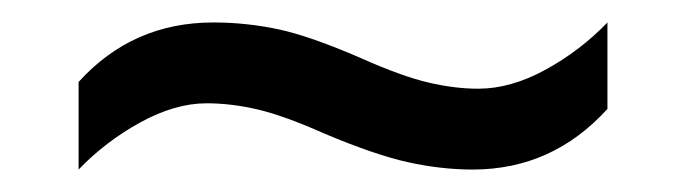

<svg xmlns="http://www.w3.org/2000/svg" viewBox="-20 -438 612 171"><path d="M269 -319Q233 -335 209.5 -340.5Q186 -346 164 -346Q136 -346 105 -329Q74 -312 50 -287V-365Q98 -418 170 -418Q199 -418 227.5 -412Q256 -406 302 -386Q338 -370 361.5 -364.5Q385 -359 406 -359Q435 -359 466 -376Q497 -393 521 -418V-341Q472 -287 401 -287Q373 -287 343.5 -293.5Q314 -300 269 -319Z"/></svg>

Font: Noto Sans Balinese
Style: Regular
Weight: 400
Designer: Aditya Bayu, David Williams
Foundry: David Williams
Version: Version 2.003